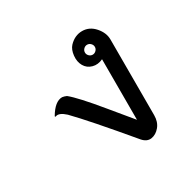

<svg xmlns="http://www.w3.org/2000/svg" viewBox="-108 -553 676 670"><g transform="rotate(-30 230.0 -217.5)"><path d="M304 -384Q298 -390 290 -390Q282 -390 276 -384Q270 -378 270 -370Q270 -362 276 -356Q282 -350 290 -350Q298 -350 304 -356Q310 -362 310 -370Q310 -378 304 -384ZM246 -416Q269 -440 298.5 -440Q328 -440 349 -416Q370 -392 370 -365V-60Q370 -33 355.5 -15.5Q341 2 322 5Q303 8 287 -10Q163 -158 110 -212Q86 -234 71 -228Q69 -227 68 -228.5Q67 -230 68 -231Q94 -275 123 -275Q131 -274 140 -270Q170 -246 239 -162Q308 -78 310 -76V-320Q289 -310 269 -315.5Q249 -321 239 -338.5Q229 -356 231.5 -379.5Q234 -403 246 -416Z"/></g></svg>

Font: SOV_Station
Style: Book
Weight: 400
Version: Version 1.00